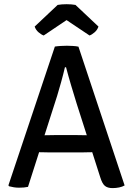

<svg xmlns="http://www.w3.org/2000/svg" viewBox="-20 -910 649 936"><path d="M247.5 -683Q259.5 -685 276.5 -686Q293.5 -687 306 -687Q318 -687 335 -686Q352 -685 362.5 -682.5L587.5 -6Q576.5 0.5 560.8 3.8Q545 7 528.5 7Q504.5 7 491.2 -4Q478 -15 468.5 -46.5L354 -404Q340.5 -447.5 326.2 -495.5Q312 -543.5 302 -582H296.5Q289 -549.5 277.8 -509Q266.5 -468.5 258.5 -442.5L116.5 1Q107.5 3 96.2 4Q85 5 73 5Q60 5 47.2 3Q34.5 1 24 -2L21 -6.5ZM231 -167Q226.5 -167 211.8 -167.2Q197 -167.5 182.2 -167.8Q167.5 -168 162.5 -168H117L148.5 -250.5H188.5Q193.5 -250.5 206.5 -250.8Q219.5 -251 232.2 -251.2Q245 -251.5 249.5 -251.5H352Q356.5 -251.5 369.8 -251.2Q383 -251 396.2 -250.8Q409.5 -250.5 414.5 -250.5H455.5L482.5 -168H437Q432.5 -168 417.2 -167.8Q402 -167.5 387.2 -167.2Q372.5 -167 368 -167ZM348 -886 460 -780.5Q454.5 -764 441.2 -752.5Q428 -741 416.5 -737L304.5 -812L193 -737Q181.5 -741 168 -752.5Q154.5 -764 149 -780.5L261 -886Q280.5 -889.5 304.5 -889.5Q329 -889.5 348 -886Z"/></svg>

Font: Signika Negative Light
Style: Regular
Weight: 400
Version: Version 2.001